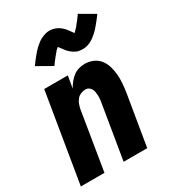

<svg xmlns="http://www.w3.org/2000/svg" viewBox="-184 -868 878 972"><g transform="rotate(-30 254.5 -382.5)"><path d="M0 0 86 -520H224L212 -450Q221 -466 233 -481Q245 -496 259.5 -507Q274 -518 291.5 -523Q309 -528 326 -528Q352 -528 375 -518Q398 -508 412.5 -489Q427 -470 434 -446.5Q441 -423 443 -398Q445 -373 443 -347Q441 -321 437 -295L388 0H250L302 -314Q304 -325 305 -335Q306 -345 305.5 -355.5Q305 -366 303.5 -376Q302 -386 297 -394.5Q292 -403 284 -408.5Q276 -414 265 -414Q252 -414 238.5 -408.5Q225 -403 216 -392.5Q207 -382 202 -369Q197 -356 194 -342L138 0ZM189 -595 103 -644Q112 -657 121 -668.5Q130 -680 138 -689.5Q146 -699 153.5 -707.5Q161 -716 169 -723Q177 -730 187.5 -738Q198 -746 209 -751Q220 -756 232 -759.5Q244 -763 256 -763Q261 -763 265.5 -762.5Q270 -762 275 -761Q280 -760 284 -758.5Q288 -757 292.5 -755.5Q297 -754 301 -751.5Q305 -749 308.5 -747Q312 -745 315 -742.5Q318 -740 322 -736.5Q326 -733 329.5 -729.5Q333 -726 335.5 -722.5Q338 -719 340.5 -716Q343 -713 345.5 -710Q348 -707 350.5 -702.5Q353 -698 356.5 -694Q360 -690 362.5 -687Q365 -684 365 -682Q363 -682 360.5 -682.5Q358 -683 356 -683H353Q353 -684 356.5 -686Q360 -688 364 -691.5Q368 -695 369.5 -697Q371 -699 373 -701Q375 -703 377 -705Q379 -707 381.5 -709.5Q384 -712 385.5 -714.5Q387 -717 389.5 -720Q392 -723 394.5 -726Q397 -729 400 -732.5Q403 -736 406 -740Q409 -744 411.5 -748Q414 -752 417.5 -756Q421 -760 423 -765L509 -715Q500 -702 491 -691Q482 -680 474 -670Q466 -660 458.5 -652Q451 -644 443.5 -637Q436 -630 425 -622Q414 -614 403.5 -608.5Q393 -603 381 -600Q369 -597 357 -597Q352 -597 347.5 -597.5Q343 -598 338 -598.5Q333 -599 328.5 -600.5Q324 -602 320 -604Q316 -606 312 -608Q308 -610 304.5 -612.5Q301 -615 297.5 -617.5Q294 -620 290.5 -623.5Q287 -627 283.5 -630Q280 -633 277.5 -636.5Q275 -640 272.5 -643.5Q270 -647 267.5 -650Q265 -653 262 -657Q259 -661 256 -665.5Q253 -670 250 -672.5Q247 -675 248 -677H259Q260 -677 260 -676Q259 -675 256 -673Q253 -671 249 -667.5Q245 -664 243 -662.5Q241 -661 239 -659Q237 -657 235.5 -654.5Q234 -652 231.5 -649.5Q229 -647 227 -644.5Q225 -642 222.5 -639Q220 -636 217.5 -633Q215 -630 212.5 -626.5Q210 -623 207 -619.5Q204 -616 201 -612Q198 -608 195 -603.5Q192 -599 189 -595Z"/></g></svg>

Font: Iosevka Heavy
Style: Italic
Weight: 900
Italic angle: -9°
Monospace: yes
Designer: Belleve Invis
Foundry: Belleve Invis
Version: Version 32.5.0; ttfautohint (v1.8.4)